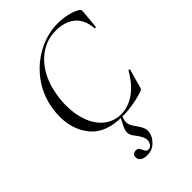

<svg xmlns="http://www.w3.org/2000/svg" viewBox="-264 -738 1116 1116"><g transform="rotate(-45 293.5 -180.5)"><path d="M59 -245Q59 -276 66 -318Q83 -411 139 -483.5Q195 -556 273.5 -596Q352 -636 434 -636Q476 -636 516 -626.5Q556 -617 579 -601Q585 -596 586.5 -592Q588 -588 587 -577L577 -466Q576 -462 571 -462Q566 -462 566 -466Q559 -542 514.5 -578Q470 -614 396 -614Q332 -614 278 -581Q224 -548 187.5 -487.5Q151 -427 138 -346Q131 -305 131 -262Q131 -187 154.5 -127.5Q178 -68 221.5 -34.5Q265 -1 323 -1Q381 -1 435 -38.5Q489 -76 532 -151Q534 -153 535 -153Q538 -153 540.5 -151Q543 -149 542 -147L512 -40Q509 -27 506 -23Q503 -19 494 -16Q407 13 317 13Q184 13 121.5 -60.5Q59 -134 59 -245ZM205 228Q206 218 214.5 212.5Q223 207 234 207Q245 207 251 213Q257 219 264 233Q269 244 274 250Q279 256 288 256Q317 256 324 218Q326 202 316.5 182.5Q307 163 287 138Q271 119 271 97Q271 82 281 60L311 0H323Q309 33 309 51Q309 65 314.5 77Q320 89 331 104Q347 126 355.5 142.5Q364 159 364 176Q364 184 363 188Q359 219 331 247Q303 275 260 275Q234 275 217.5 263Q201 251 205 228Z"/></g></svg>

Font: Cormorant Infant
Style: Italic
Weight: 400
Italic angle: -10°
Designer: Christian Thalmann (Catharsis Fonts)
Foundry: Catharsis Fonts
Version: Version 4.000